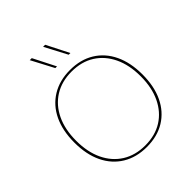

<svg xmlns="http://www.w3.org/2000/svg" viewBox="-242 -1040 1199 1199"><g transform="rotate(-45 357.0 -440.5)"><path d="M357 -670Q450 -670 517.5 -628.5Q585 -587 621.5 -511Q658 -435 658 -330Q658 -225 621.5 -149Q585 -73 517.5 -31.5Q450 10 357 10Q265 10 197 -31.5Q129 -73 92.5 -149Q56 -225 56 -330Q56 -435 92.5 -511Q129 -587 197 -628.5Q265 -670 357 -670ZM357 -656Q270 -656 206 -616Q142 -576 107 -503Q72 -430 72 -330Q72 -230 107 -157Q142 -84 206 -44Q270 -4 357 -4Q445 -4 508.5 -44Q572 -84 607 -157Q642 -230 642 -330Q642 -430 607 -503Q572 -576 508.5 -616Q445 -656 357 -656ZM241 -891 316 -743H301L223 -891ZM359 -891 434 -743H419L341 -891Z"/></g></svg>

Font: Work Sans Thin
Style: Regular
Weight: 250
Designer: Wei Huang
Foundry: Wei Huang
Version: Version 2.012